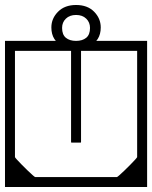

<svg xmlns="http://www.w3.org/2000/svg" viewBox="-40 -750 610 770"><path d="M-20 -279H20V-120Q20 -118.5 27.8 -110Q35.5 -101.5 47 -89.8Q58.5 -78 70.5 -66.5Q82.5 -55 91 -47.5Q99.5 -40 101 -40Q101 -40 101 -40Q101 -40 101 -40Q101 -40 101 -40Q101 -40 118.2 -40Q135.5 -40 161 -40Q186.5 -40 212 -40Q237.5 -40 254.8 -40Q272 -40 272 -40Q272 -30.5 272 -20.2Q272 -10 272 0Q272 0 272 0Q272 0 272 0Q272 0 272 0Q272 0 272 0Q272 0 272 0Q268.5 0 246 0Q223.5 0 190.2 0Q157 0 120.8 0Q84.5 0 52.5 0Q20.5 0 0.2 0Q-20 0 -20 0Q-20 0 -20 0Q-20 0 -20 0Q-20 0 -20 0Q-20 0 -20 0Q-20 0 -20 -20.2Q-20 -40.5 -20 -72.2Q-20 -104 -20 -139.5Q-20 -175 -20 -206.8Q-20 -238.5 -20 -258.8Q-20 -279 -20 -279ZM550 -279Q550 -279 550 -258.8Q550 -238.5 550 -206.8Q550 -175 550 -139.5Q550 -104 550 -72.2Q550 -40.5 550 -20.2Q550 0 550 0Q550 0 550 0Q550 0 550 0Q550 0 550 0Q550 0 550 0Q550 0 529.8 0Q509.5 0 477.5 0Q445.5 0 409.2 0Q373 0 339.8 0Q306.5 0 284 0Q261.5 0 258 0Q258 0 258 0Q258 0 258 0Q258 0 258 0Q258 0 258 0Q258 0 258 0Q258 -10 258 -20.2Q258 -30.5 258 -40Q258 -40 275.2 -40Q292.5 -40 318 -40Q343.5 -40 369 -40Q394.5 -40 411.8 -40Q429 -40 429 -40Q429 -40 429 -40Q429 -40 429 -40Q429 -40 429 -40Q430.5 -40 439 -47.5Q447.5 -55 459.5 -66.5Q471.5 -78 483 -89.8Q494.5 -101.5 502.2 -110Q510 -118.5 510 -120V-279ZM550 -398V-188H510Q510 -188 510 -203.8Q510 -219.5 510 -240.5Q510 -261.5 510 -277.2Q510 -293 510 -293Q510 -293 510 -293Q510 -293 510 -293Q510 -293 510 -293Q510 -293 510 -293Q510 -293 510 -308.8Q510 -324.5 510 -345.5Q510 -366.5 510 -382.2Q510 -398 510 -398ZM-20 -398H20Q20 -398 20 -382.2Q20 -366.5 20 -345.5Q20 -324.5 20 -308.8Q20 -293 20 -293Q20 -293 20 -293Q20 -293 20 -293Q20 -293 20 -293Q20 -293 20 -293Q20 -293 20 -277.2Q20 -261.5 20 -240.5Q20 -219.5 20 -203.8Q20 -188 20 -188H-20ZM550 -307H510Q510 -307 510 -324.2Q510 -341.5 510 -368.8Q510 -396 510 -426.5Q510 -457 510 -484.2Q510 -511.5 510 -528.8Q510 -546 510 -546Q510 -546 510 -546Q510 -546 510 -546Q510 -546 510 -546Q510 -546 510 -546Q510 -546 510 -546Q510 -546 510 -546Q510 -546 510 -546Q510 -546 510 -546Q510 -546 510 -546Q510 -546 510 -546Q510 -546 510 -546Q510 -546 510 -546Q510 -546 510 -546Q510 -546 491.8 -546Q473.5 -546 444.8 -546Q416 -546 384 -546Q352 -546 323.2 -546Q294.5 -546 276.2 -546Q258 -546 258 -546Q258 -556 258 -566.2Q258 -576.5 258 -586Q258 -586 258 -586Q258 -586 258 -586Q258 -586 258 -586Q258 -586 258 -586Q258 -586 258 -586Q258 -586 279 -586Q300 -586 333.2 -586Q366.5 -586 404 -586Q441.5 -586 474.8 -586Q508 -586 529 -586Q550 -586 550 -586Q550 -586 550 -586Q550 -586 550 -586Q550 -586 550 -586Q550 -586 550 -586Q550 -586 550 -565.8Q550 -545.5 550 -513.8Q550 -482 550 -446.5Q550 -411 550 -379.2Q550 -347.5 550 -327.2Q550 -307 550 -307ZM-20 -307Q-20 -307 -20 -327.2Q-20 -347.5 -20 -379.2Q-20 -411 -20 -446.5Q-20 -482 -20 -513.8Q-20 -545.5 -20 -565.8Q-20 -586 -20 -586Q-20 -586 -20 -586Q-20 -586 -20 -586Q-20 -586 -20 -586Q-20 -586 -20 -586Q-20 -586 1 -586Q22 -586 55.2 -586Q88.5 -586 126 -586Q163.5 -586 196.8 -586Q230 -586 251 -586Q272 -586 272 -586Q272 -586 272 -586Q272 -586 272 -586Q272 -586 272 -586Q272 -586 272 -586Q272 -586 272 -586Q272 -576.5 272 -566.2Q272 -556 272 -546Q272 -546 253.8 -546Q235.5 -546 206.8 -546Q178 -546 146 -546Q114 -546 85.2 -546Q56.5 -546 38.2 -546Q20 -546 20 -546Q20 -546 20 -546Q20 -546 20 -546Q20 -546 20 -546Q20 -546 20 -546Q20 -546 20 -546Q20 -546 20 -546Q20 -546 20 -546Q20 -546 20 -546Q20 -546 20 -546Q20 -546 20 -546Q20 -546 20 -546Q20 -546 20 -546Q20 -546 20 -546Q20 -546 20 -528.8Q20 -511.5 20 -484.2Q20 -457 20 -426.5Q20 -396 20 -368.8Q20 -341.5 20 -324.2Q20 -307 20 -307ZM249 -550Q249 -550 257 -550Q265 -550 273 -550Q281 -550 281 -550Q282.5 -550 283.2 -550Q284 -550 284.5 -549.5Q285 -549 285 -548.2Q285 -547.5 285 -546Q285 -546 285 -546Q285 -546 285 -546Q285 -546 285 -546Q285 -546 285 -546Q285 -546 285 -546Q285 -546 285 -546Q285 -546 285 -519.8Q285 -493.5 285 -452Q285 -410.5 285 -364Q285 -317.5 285 -276Q285 -234.5 285 -208.2Q285 -182 285 -182Q285 -180 284.8 -179.2Q284.5 -178.5 283.8 -178.2Q283 -178 281 -178Q281 -178 273 -178Q265 -178 257 -178Q249 -178 249 -178Q247 -178 246.2 -178.2Q245.5 -178.5 245.2 -179.2Q245 -180 245 -182Q245 -182 245 -208.2Q245 -234.5 245 -276Q245 -317.5 245 -364Q245 -410.5 245 -452Q245 -493.5 245 -519.8Q245 -546 245 -546Q245 -546 245 -546Q245 -546 245 -546Q245 -546 245 -546Q245 -546 245 -546Q245 -546 245 -546Q245 -546 245 -546Q245 -547.5 245 -548.2Q245 -549 245.5 -549.5Q246 -550 246.8 -550Q247.5 -550 249 -550ZM166 -640Q166 -676 192.8 -703Q219.5 -730 265 -730Q311 -730 337.5 -703Q364 -676 364 -640Q364 -612.5 352 -593.8Q340 -575 317.8 -565.5Q295.5 -556 265 -556Q234.5 -556 212.2 -565.5Q190 -575 178 -593.8Q166 -612.5 166 -640ZM209 -638Q209 -611 224.2 -598.5Q239.5 -586 265 -586Q290.5 -586 305.8 -598.5Q321 -611 321 -638Q321 -660.5 305.8 -675.2Q290.5 -690 265 -690Q239.5 -690 224.2 -675.2Q209 -660.5 209 -638Z"/></svg>

Font: Honk
Style: Regular
Weight: 400
Designer: Noopur Datye & Yesha Goshar
Foundry: Ek Type
Version: Version 1.000